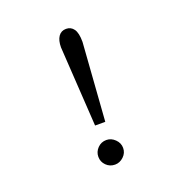

<svg xmlns="http://www.w3.org/2000/svg" viewBox="-123 -780 871 903"><g transform="rotate(-20 312.5 -328.5)"><path d="M276 -194 251 -594Q251 -629 264.5 -648.5Q278 -668 303 -668Q327 -668 341 -648.5Q355 -629 355 -584L327 -194ZM302 11Q276 11 258 -7Q240 -25 240 -50Q240 -75 258 -93.5Q276 -112 302 -112Q326 -112 345 -93.5Q364 -75 364 -50Q364 -25 345 -7Q326 11 302 11Z"/></g></svg>

Font: Inconsolata Expanded Thin
Style: Regular
Weight: 100
Width: 7
Monospace: yes
Designer: Raph Levien, Cyreal, Brenton Simpson
Foundry: Raph Levien, Cyreal, Google
Version: Version 3.100; ttfautohint (v1.8.4.7-5d5b)